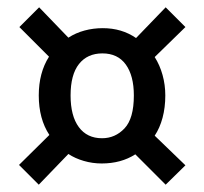

<svg xmlns="http://www.w3.org/2000/svg" viewBox="-20 -567 559 525"><path d="M86 -62 32 -116 115 -198Q86 -242 86 -306Q86 -368 114 -412L33 -493L87 -547L167 -464Q187 -477 211 -483.5Q235 -490 261 -490Q313 -490 352 -463L433 -547L487 -493L403 -411Q417 -389 424.5 -362Q432 -335 432 -306Q432 -273 424.5 -245Q417 -217 403 -196L487 -115L433 -62L350 -145Q311 -120 258 -120Q233 -120 209 -127Q185 -134 167 -146ZM346 -306Q346 -360 324 -390.5Q302 -421 260 -421Q219 -421 196 -392Q173 -363 173 -306Q173 -250 195.5 -219.5Q218 -189 259 -189Q295 -189 320.5 -216Q346 -243 346 -306Z"/></svg>

Font: Mukta Mahee SemiBold
Style: Regular
Weight: 600
Designer: Shuchita Grover, Noopur Datye, Girish Dalvi, Yashodeep Gholap
Foundry: Ek Type
Version: Version 2.538;PS 1.000;hotconv 16.6.51;makeotf.lib2.5.65220;